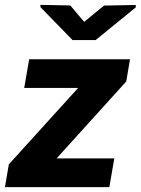

<svg xmlns="http://www.w3.org/2000/svg" viewBox="-38 -773 581 793"><path d="M434.1 -118.7 413.6 0H19.5L40 -118.7ZM483.4 -436.5 88.4 0H-17.6L-1.5 -94.2L392.1 -528.3H499ZM448.7 -528.3 428.2 -409.7H62L82.5 -528.3ZM252.4 -750.5 309.6 -682.6 391.6 -750 522.5 -752.4 522.9 -742.7 356.9 -607.4H261.7L128.9 -743.7V-752.9Z"/></svg>

Font: Roboto ExtraBold
Style: Italic
Weight: 800
Designer: Christian Robertson
Foundry: Google
Version: Version 3.009; 2024